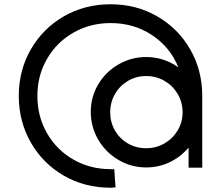

<svg xmlns="http://www.w3.org/2000/svg" viewBox="-20 -785 1034 899"><path d="M68 -336Q68 -456 124.5 -554Q181 -652 279 -708.5Q377 -765 498 -765Q618 -765 716 -708.5Q814 -652 870.5 -554Q927 -456 927 -336V0H863V-94Q826 -50 774.5 -25.5Q723 -1 664 -1Q595 -1 535 -36Q475 -71 440 -131Q405 -191 405 -262Q405 -331 440 -390Q475 -449 535 -483.5Q595 -518 664 -518Q746 -518 815 -470Q777 -564 692 -620.5Q607 -677 498 -677Q402 -677 323.5 -632Q245 -587 200 -509Q155 -431 155 -336Q155 -240 200 -161.5Q245 -83 323.5 -38Q402 7 498 7Q503 7 506.5 7.5Q510 8 515 7L521 92Q508 94 498 94Q377 94 279 37.5Q181 -19 124.5 -117.5Q68 -216 68 -336ZM835 -259Q835 -306 812 -345Q789 -384 750 -406.5Q711 -429 664 -429Q618 -429 579.5 -406.5Q541 -384 518.5 -345Q496 -306 496 -259Q496 -213 518 -174.5Q540 -136 578.5 -113.5Q617 -91 664 -91Q711 -91 750 -113.5Q789 -136 812 -174.5Q835 -213 835 -259Z"/></svg>

Font: Lineal
Style: Regular
Weight: 400
Designer: Created by Frank Adebiaye with contributions from Anton Moglia & Ariel Martín Pérez
Created by Frank ADEBIAYE with FontF
Foundry: Velvetyne Type Foundry
Version: Version 2.000